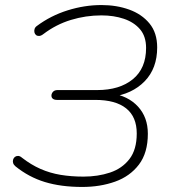

<svg xmlns="http://www.w3.org/2000/svg" viewBox="-20 -733 685 761"><path d="M306 8Q222 8 158 -11.5Q94 -31 41 -74Q34 -80 32 -87Q30 -94 32 -100.5Q34 -107 39 -111Q44 -115 51.5 -115Q59 -115 67 -108Q103 -80 140.5 -63.5Q178 -47 220 -40Q262 -33 311 -33Q368 -33 416 -49Q464 -65 493 -102.5Q522 -140 522 -204Q522 -270 480 -303.5Q438 -337 358 -337H206Q195 -337 189 -342Q183 -347 184 -357Q186 -366 192 -371Q198 -376 208 -376H365Q454 -376 506.5 -419Q559 -462 559 -543Q559 -589 535 -617Q511 -645 471 -658.5Q431 -672 382 -672Q320 -672 261 -654Q202 -636 152 -598Q143 -591 135.5 -590.5Q128 -590 123 -594Q118 -598 116.5 -604.5Q115 -611 117 -618Q119 -625 126 -630Q181 -671 248 -692Q315 -713 382 -713Q442 -713 492 -695Q542 -677 572.5 -640Q603 -603 603 -545Q603 -462 553.5 -411Q504 -360 421 -349V-363Q488 -353 527 -310.5Q566 -268 566 -203Q566 -127 530.5 -80.5Q495 -34 436 -13Q377 8 306 8Z"/></svg>

Font: Nunito ExtraLight
Style: Italic
Weight: 200
Italic angle: -9°
Designer: Vernon Adams
Foundry: Vernon Adams
Version: Version 3.602